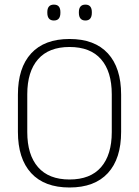

<svg xmlns="http://www.w3.org/2000/svg" viewBox="-20 -822 617 852"><path d="M288.5 10Q177 10 118.2 -54Q59.5 -118 59.5 -237V-402Q59.5 -521 118.2 -585Q177 -649 288.5 -649Q400 -649 458.8 -585Q517.5 -521 517.5 -402V-237Q517.5 -118 458.8 -54Q400 10 288.5 10ZM288.5 -25.5Q381 -25.5 428.5 -80.2Q476 -135 476 -236V-403.5Q476 -504.5 428.5 -559Q381 -613.5 288.5 -613.5Q196.5 -613.5 148.8 -559Q101 -504.5 101 -403.5V-236Q101 -135 148.8 -80.2Q196.5 -25.5 288.5 -25.5ZM219 -731Q204.5 -731 197.2 -739.8Q190 -748.5 190 -765V-768.5Q190 -784.5 197.2 -793Q204.5 -801.5 219 -801.5Q234 -801.5 241 -793Q248 -784.5 248 -768.5V-765Q248 -748.5 241 -739.8Q234 -731 219 -731ZM359 -731Q344.5 -731 337.2 -739.8Q330 -748.5 330 -765V-768.5Q330 -784.5 337.2 -793Q344.5 -801.5 359 -801.5Q373.5 -801.5 380.5 -793Q387.5 -784.5 387.5 -768.5V-765Q387.5 -748.5 380.5 -739.8Q373.5 -731 359 -731Z"/></svg>

Font: Anek Gujarati ExtraLight
Style: Regular
Weight: 250
Version: Version 1.003